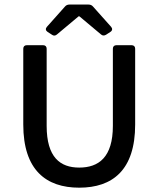

<svg xmlns="http://www.w3.org/2000/svg" viewBox="-20 -827 708 858"><path d="M270.5 -797.9 189.5 -707C182.6 -699.2 183.6 -690.4 192.4 -684.6L211.9 -671.9C219.7 -666 227.5 -667 234.4 -672.9L331.1 -753.9H335L431.6 -672.9C438.5 -667 446.3 -667 454.1 -671.9L473.6 -684.6C482.4 -690.4 483.4 -699.2 476.6 -707L395.5 -797.9C390.6 -803.7 383.8 -806.6 376 -806.6H290C282.2 -806.6 275.4 -803.7 270.5 -797.9ZM84 -270.5C84 -66.4 186.5 11.7 334 11.7C482.4 11.7 584 -66.4 584 -270.5V-609.4C584 -619.1 578.1 -625 568.4 -625H500C490.2 -625 484.4 -619.1 484.4 -609.4V-264.6C484.4 -124 420.9 -78.1 334 -78.1C249 -78.1 188.5 -124 188.5 -264.6V-609.4C188.5 -619.1 182.6 -625 172.9 -625H99.6C89.8 -625 84 -619.1 84 -609.4Z"/></svg>

Font: Ed Sans Neue Medium
Style: Regular
Weight: 500
Designer: Stephen Hutchings
Version: Version 1.004;PS 001.004;hotconv 1.0.88;makeotf.lib2.5.64775